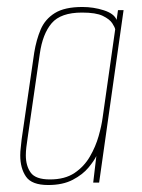

<svg xmlns="http://www.w3.org/2000/svg" viewBox="-20 -523 407 550"><path d="M118 7Q71 7 54.5 -17Q38 -41 38 -78Q38 -89 39.5 -100.5Q41 -112 42 -124L78 -372Q84 -409 96.5 -438.5Q109 -468 137 -485.5Q165 -503 216 -503Q248 -503 277.5 -493.5Q307 -484 314 -466L318 -494H334L264 0H247L256 -76Q250 -63 233.5 -43Q217 -23 188.5 -8Q160 7 118 7ZM123 -9Q166 -9 193.5 -27.5Q221 -46 237.5 -74.5Q254 -103 262.5 -133Q271 -163 274 -186L310 -439Q309 -445 301.5 -456.5Q294 -468 274.5 -477.5Q255 -487 215 -487Q154 -487 128 -456.5Q102 -426 94 -369L59 -127Q57 -114 55.5 -101.5Q54 -89 54 -78Q54 -48 68 -28.5Q82 -9 123 -9Z"/></svg>

Font: Alumni Sans Pinstripe
Style: Italic
Weight: 400
Italic angle: -8°
Designer: Robert E. Leuschke
Foundry: Robert E. Leuschke
Version: Version 1.010; ttfautohint (v1.8.4.7-5d5b)